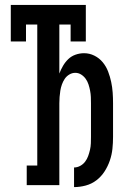

<svg xmlns="http://www.w3.org/2000/svg" viewBox="-20 -755 540 783"><path d="M282 8V-72Q295 -72 307 -78.5Q319 -85 327 -95.5Q335 -106 339.5 -118.5Q344 -131 347 -144Q350 -157 350.5 -170.5Q351 -184 351 -197V-334Q351 -347 350.5 -359.5Q350 -372 347.5 -385Q345 -398 341 -410.5Q337 -423 329.5 -433.5Q322 -444 311 -451Q300 -458 287 -458Q274 -458 262.5 -451Q251 -444 244 -433.5Q237 -423 232.5 -410.5Q228 -398 226 -385Q224 -372 223 -359.5Q222 -347 222 -334V0H89V-80H132V-655H86V-586H24V-735H330V-586H268V-655H222V-455Q228 -471 237 -486.5Q246 -502 258.5 -514Q271 -526 288 -532Q305 -538 323 -538Q345 -538 365 -528Q385 -518 399 -501Q413 -484 421 -463Q429 -442 433.5 -420.5Q438 -399 439.5 -377.5Q441 -356 441 -334V-197Q441 -172 438.5 -148Q436 -124 428 -100.5Q420 -77 406.5 -56Q393 -35 373.5 -20Q354 -5 330 1.5Q306 8 282 8Z"/></svg>

Font: Iosevka Slab Medium
Style: Regular
Weight: 500
Monospace: yes
Designer: Belleve Invis
Foundry: Belleve Invis
Version: Version 11.1.1; ttfautohint (v1.8.3)